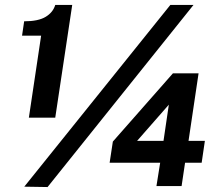

<svg xmlns="http://www.w3.org/2000/svg" viewBox="-20 -751 878 775"><path d="M96.5 -276 146 -607H69L77.5 -665Q134.5 -665 164.2 -683Q194 -701 203 -731H271.5L203 -276ZM172 4 78 2.5 667.5 -731H761ZM611.5 0 626.5 -94H422.5L435.5 -179.5L678 -455H781.5L741 -182.5H807L794 -94H727L713 0ZM533.5 -182.5H640L661.5 -328.5Z"/></svg>

Font: Public Sans Thin ExtraBold
Style: Italic
Weight: 800
Italic angle: -8°
Version: Version 2.001